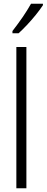

<svg xmlns="http://www.w3.org/2000/svg" viewBox="-20 -1013 251 1033"><path d="M122 0H68V-760H122ZM211 -985Q196 -962 173 -933.5Q150 -905 125 -878.5Q100 -852 80 -834H47V-846Q78 -886 102 -921Q126 -956 147 -993H211Z"/></svg>

Font: Noto Sans Hebrew ExtraCondensed Light
Style: Regular
Weight: 300
Width: 2
Designer: Monotype Design Team
Foundry: Monotype Imaging Inc.
Version: Version 2.004; ttfautohint (v1.8.4.7-5d5b)